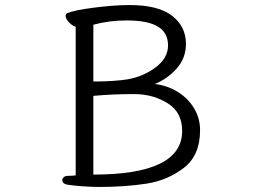

<svg xmlns="http://www.w3.org/2000/svg" viewBox="-20 -731 1040 761"><path d="M240 -668Q240 -676 247 -679Q276 -691 355 -701Q434 -711 494 -711Q607 -711 662 -668.5Q717 -626 717 -557Q717 -500 679.5 -458.5Q642 -417 593 -398Q641 -393 682.5 -368Q724 -343 748.5 -303Q773 -263 773 -215Q773 -115 708.5 -65.5Q644 -16 560 -3Q476 10 372 10Q346 10 309 7.5Q272 5 247 1Q227 -3 227 -17Q227 -24 233 -29Q239 -34 249 -34Q268 -34 280 -36V-625Q266 -629 253 -643Q240 -657 240 -668ZM702 -212Q702 -285 646.5 -320.5Q591 -356 520 -358H501Q427 -358 350 -351V-39Q702 -39 702 -212ZM363 -408Q392 -408 429 -410.5Q466 -413 488 -417Q549 -428 597.5 -464.5Q646 -501 646 -551Q646 -601 606 -625.5Q566 -650 482 -650Q412 -650 350 -633V-408Z"/></svg>

Font: Iansui 0.93
Style: Regular
Weight: 400
Designer: But Ko / Fontworks Inc.
Foundry: zi-hi.com / Fontworks Inc.
Version: Version 0.931